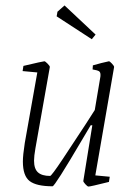

<svg xmlns="http://www.w3.org/2000/svg" viewBox="-20 -676 502 705"><path d="M330 -32 383 -27 380 -8Q312 9 305 9Q301 9 293 0Q285 -9 286 -12L319 -216H313L281 -162Q181 8 173 8Q114 8 89 -11Q64 -30 64 -83Q64 -106 71 -151L117 -410L63 -415L66 -434Q138 -451 143 -451Q146 -451 154.5 -442.5Q163 -434 163 -430L110 -131Q105 -103 105 -86Q105 -56 119.5 -43Q134 -30 164 -30Q169 -30 210 -91.5Q251 -153 294 -219L328 -272L348 -391Q349 -395 349 -401Q349 -411 343.5 -414.5Q338 -418 320 -421L321 -436Q334 -440 352 -444.5Q370 -449 380 -451Q383 -451 391 -442.5Q399 -434 399 -430ZM188 -616 191 -633 217 -656 331 -549 317 -532Z"/></svg>

Font: Grenze ExtraLight
Style: Italic
Weight: 275
Italic angle: -10°
Designer: Renata Polastri
Foundry: Omnibus-Type
Version: Version 1.002; ttfautohint (v1.8)